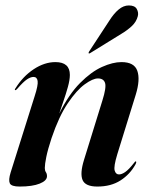

<svg xmlns="http://www.w3.org/2000/svg" viewBox="-20 -676 554 705"><path d="M36 -345Q32.5 -346 37 -352Q64.5 -396 104 -422Q143.5 -448 183.5 -448Q236.5 -448 236.5 -401Q236.5 -382.5 229.2 -356.5Q222 -330.5 212.8 -304.2Q203.5 -278 197.5 -259Q233 -330 274 -371.2Q315 -412.5 354.5 -430.2Q394 -448 426 -448Q473 -448 484.2 -416Q495.5 -384 478.5 -328.5L410.5 -109Q397 -64.5 401 -50Q405 -35.5 417 -35.5Q427 -35.5 440 -44.5Q453 -53.5 471.5 -77Q476.5 -84 478.5 -83.5Q482.5 -82.5 477.5 -72.5Q457.5 -36 422.5 -13.5Q387.5 9 337.5 9Q293.5 9 283.2 -15Q273 -39 288.5 -89L356 -307Q371 -354.5 365.8 -371.2Q360.5 -388 339.5 -388Q321 -388 291.2 -366.5Q261.5 -345 229 -297Q196.5 -249 169.5 -169.5Q155.5 -127 150 -99.8Q144.5 -72.5 144.5 -59Q144.5 -49.5 148.5 -43.8Q152.5 -38 152.5 -29Q152.5 -12.5 125.8 -1.8Q99 9 52 9Q21.5 9 16 -3Q10.5 -15 19 -42.5L107 -322Q120.5 -363.5 118.2 -378.5Q116 -393.5 103 -393.5Q92.5 -393.5 79 -384.5Q65.5 -375.5 43 -349.5Q38.5 -344.5 36 -345ZM381 -599.5Q398 -626.5 415.8 -641.2Q433.5 -656 453 -656Q475 -656 482.2 -643Q489.5 -630 486 -616.5Q480.5 -595.5 463.8 -580Q447 -564.5 426 -552L311 -481Q307 -478.5 305.5 -480.5Q304.5 -482 307 -486.5Z"/></svg>

Font: Fraunces 144pt S000 SemiBold
Style: Italic
Weight: 600
Italic angle: -16°
Version: Version 1.000; ttfautohint (v1.8.3)